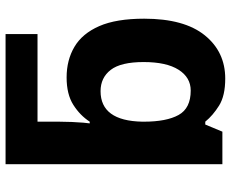

<svg xmlns="http://www.w3.org/2000/svg" viewBox="-88 -712 810 673"><g transform="rotate(-90 316.5 -375.0)"><path d="M378 10Q318 10 283.5 -11.5Q249 -33 227 -60H217L192 0H78V-760H534V-648H227V-573Q227 -552 226 -528.5Q225 -505 223.5 -487.5Q222 -470 221 -465H227Q249 -499 286 -522.5Q323 -546 382 -546Q443 -546 489.5 -518.5Q536 -491 562 -431.5Q588 -372 588 -274Q588 -134 530 -62Q472 10 378 10ZM336 -111Q382 -111 409 -153.5Q436 -196 436 -276Q436 -356 408.5 -391.5Q381 -427 334 -427Q230 -427 227 -281V-275Q227 -196 250.5 -153.5Q274 -111 336 -111Z"/></g></svg>

Font: Noto IKEA Simplified Chinese
Style: Bold
Weight: 700
Designer: Monotype Design Team
Foundry: Monotype Imaging Inc.
Version: Version 1.100